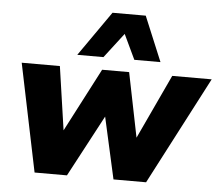

<svg xmlns="http://www.w3.org/2000/svg" viewBox="-54 -831 1028 892"><g transform="rotate(5 460.5 -385.5)"><path d="M139 0 35 -503H213L257 -201H253L410 -503H536L597 -201H596L737 -503H921L659 0H507L437 -314H457L290 0ZM289 -562 435 -771H590L677 -562H555L500 -678L411 -562Z"/></g></svg>

Font: Nunito Sans 8pt Black
Style: Italic
Weight: 900
Italic angle: -9°
Version: Version 3.101;gftools[0.9.27]